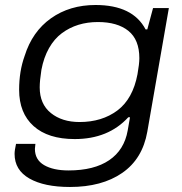

<svg xmlns="http://www.w3.org/2000/svg" viewBox="-20 -558 726 765"><path d="M258.8 187Q156.2 187 97.2 153.3Q38.1 119.6 38.1 55.2Q38.1 41 43.9 15.1H121.1Q119.1 30.8 119.1 35.2Q119.1 78.6 155.8 99.9Q192.4 121.1 252.9 121.1Q355 121.1 415 80.3Q475.1 39.6 488.8 -38.1Q490.2 -47.4 493.4 -64.5Q496.6 -81.5 498 -90.8H491.2Q411.6 -3.9 277.8 -3.9Q171.4 -3.9 113.8 -55.7Q56.2 -107.4 56.2 -200.2Q56.2 -274.4 78.1 -335Q108.4 -432.1 183.1 -485.1Q257.8 -538.1 360.8 -538.1Q508.8 -538.1 560.1 -440.9H566.9L589.8 -525.9H652.8L566.9 -33.2Q547.9 75.2 466.8 131.1Q385.7 187 258.8 187ZM296.9 -71.8Q386.2 -71.8 447.8 -117.9Q509.3 -164.1 527.8 -262.2Q535.2 -303.7 535.2 -326.2Q535.2 -399.9 491.5 -435.1Q447.8 -470.2 370.1 -470.2Q328.6 -470.2 292.7 -459.2Q256.8 -448.2 226.6 -425.8Q196.3 -403.3 175.3 -366.2Q154.3 -329.1 145 -279.8Q138.2 -236.3 138.2 -210Q138.2 -143.6 182.6 -107.7Q227.1 -71.8 296.9 -71.8Z"/></svg>

Font: Archivo Expanded Light
Style: Italic
Weight: 300
Width: 7
Italic angle: -10°
Designer: Hector Gatti
Foundry: Omnibus-Type
Version: Version 2.001